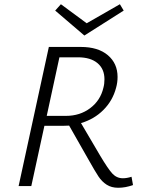

<svg xmlns="http://www.w3.org/2000/svg" viewBox="-20 -880 678 908"><path d="M609 -5Q574 8 539 8Q507 8 484.5 -6.5Q462 -21 446 -45Q430 -69 398 -126L307 -286L277 -285H190L128 0H68L211 -658H362Q444 -658 490 -619Q536 -580 536 -516Q536 -490 529 -465Q513 -404 469 -360Q425 -316 363 -298L453 -145Q491 -81 511.5 -59Q532 -37 561 -37Q580 -37 602 -44ZM292 -332Q358 -332 406.5 -368.5Q455 -405 469 -465Q474 -483 474 -505Q474 -554 441 -581.5Q408 -609 349 -609H261L201 -332ZM565 -830 379 -712 241 -830 268 -860 390 -770 547 -860Z"/></svg>

Font: Ysabeau Semilight
Style: Italic
Weight: 300
Italic angle: -12°
Designer: Christian Thalmann (Catharsis Fonts)
Version: Version 0.003